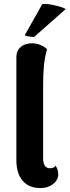

<svg xmlns="http://www.w3.org/2000/svg" viewBox="-20 -955 357 985"><path d="M188 9.8Q127.9 9.8 95.9 -28.1Q64 -65.9 64 -132.8V-662.1Q64 -694.8 86.2 -713.9Q108.4 -732.9 143.1 -732.9Q187 -732.9 221.2 -703.1Q209 -657.7 205.1 -616Q201.2 -574.2 201.2 -507.8V-145Q201.2 -91.8 235.8 -91.8Q257.3 -91.8 265.1 -105Q278.8 -85 278.8 -62Q278.8 -31.2 252.2 -10.7Q225.6 9.8 188 9.8ZM106.9 -773.9 196.8 -934.1Q219.2 -937.5 263.4 -927Q307.6 -916.5 316.9 -908.2L154.8 -765.1Q117.2 -767.6 106.9 -773.9Z"/></svg>

Font: Arima
Style: Bold
Weight: 700
Designer: Joana Correia and Natanael Gama
Foundry: NDISCOVER
Version: Version 1.100;Glyphs 3.1.2 (3151)